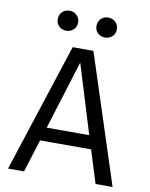

<svg xmlns="http://www.w3.org/2000/svg" viewBox="-96 -967 808 1037"><g transform="rotate(10 307.5 -448.5)"><path d="M501 0 444.6 -180H165.1L108.7 0H21L250.8 -706.2H364.6L594.4 0ZM305.6 -631.3 188.2 -253.8H421.5ZM145.1 -842.1Q145.1 -866.2 161 -881.8Q176.9 -897.4 201.5 -897.4Q224.6 -897.4 240.8 -881.5Q256.9 -865.6 256.9 -842.1Q256.9 -819 240.8 -803.3Q224.6 -787.7 201.5 -787.7Q176.9 -787.7 161 -803.1Q145.1 -818.5 145.1 -842.1ZM357.4 -842.1Q357.4 -865.6 373.3 -881.5Q389.2 -897.4 412.8 -897.4Q436.9 -897.4 453.1 -881.5Q469.2 -865.6 469.2 -842.1Q469.2 -818.5 453.1 -803.1Q436.9 -787.7 412.8 -787.7Q389.2 -787.7 373.3 -803.1Q357.4 -818.5 357.4 -842.1Z"/></g></svg>

Font: Fira Code Fixed
Style: Regular
Weight: 400
Monospace: yes
Designer: Carrois Corporate, Edenspiekermann AG, Nikita Prokopov
Foundry: Carrois Corporate, Edenspiekermann AG, Nikita Prokopov
Version: Version 5.002